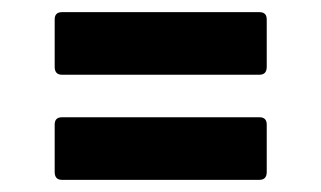

<svg xmlns="http://www.w3.org/2000/svg" viewBox="-20 -459 529 316"><path d="M82 -336Q70 -336 70 -349V-427Q70 -439 82 -439H407Q419 -439 419 -427V-349Q419 -336 407 -336ZM82 -163Q70 -163 70 -176V-254Q70 -266 82 -266H407Q419 -266 419 -254V-176Q419 -163 407 -163Z"/></svg>

Font: Sofia Sans Condensed ExtraBold
Style: Regular
Weight: 800
Designer: Botio Nikoltchev, Ani Petrova
Foundry: lettersoup
Version: Version 4.101